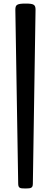

<svg xmlns="http://www.w3.org/2000/svg" viewBox="-20 -862 288 1087"><path d="M66.9 -806.2Q66.9 -816.4 68.8 -823.5Q70.8 -830.6 76.9 -834.5Q83 -838.4 94.2 -840.1Q105.5 -841.8 124 -841.8Q142.6 -841.8 153.8 -840.3Q165 -838.9 171.1 -834.7Q177.2 -830.6 179.2 -823.7Q181.2 -816.9 181.2 -806.6L166 176.8Q166 186 164.1 191.7Q162.1 197.3 157.5 200.2Q152.8 203.1 144.8 204.1Q136.7 205.1 124.5 205.1Q111.8 205.1 104 204.3Q96.2 203.6 91.6 200.7Q86.9 197.8 85 192.1Q83 186.5 83 177.2Z"/></svg>

Font: Denk One
Style: Regular
Weight: 400
Designer: Irina Smirnova
Foundry: Irina Smirnova
Version: Version 1.002